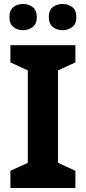

<svg xmlns="http://www.w3.org/2000/svg" viewBox="-20 -940 429 960"><path d="M357 0H32V-86L119 -126V-588L32 -628V-714H357V-628L270 -588V-126L357 -86ZM27 -854Q27 -889 47 -904.5Q67 -920 95 -920Q123 -920 143.5 -904.5Q164 -889 164 -854Q164 -821 143.5 -805Q123 -789 95 -789Q67 -789 47 -805Q27 -821 27 -854ZM224 -854Q224 -889 244 -904.5Q264 -920 293 -920Q321 -920 341.5 -904.5Q362 -889 362 -854Q362 -821 341.5 -805Q321 -789 293 -789Q264 -789 244 -805Q224 -821 224 -854Z"/></svg>

Font: Noto Sans Vithkuqi
Style: Bold
Weight: 700
Version: Version 1.001; ttfautohint (v1.8.4.7-5d5b)